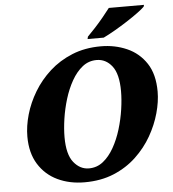

<svg xmlns="http://www.w3.org/2000/svg" viewBox="-61 -987 951 1054"><g transform="rotate(-5 414.5 -460.0)"><path d="M363 11Q280 11 214 -20.5Q148 -52 109.5 -114Q71 -176 71 -266Q71 -324 89 -387Q107 -450 143 -510Q179 -570 232.5 -618.5Q286 -667 357 -696Q428 -725 516 -725Q593 -725 659 -696Q725 -667 765 -606.5Q805 -546 805 -450Q805 -395 787.5 -332Q770 -269 735.5 -208.5Q701 -148 648 -98Q595 -48 524 -18.5Q453 11 363 11ZM393 -63Q437 -63 471 -90Q505 -117 530.5 -162Q556 -207 572.5 -261Q589 -315 597 -369.5Q605 -424 605 -470Q605 -565 571 -608.5Q537 -652 486 -652Q442 -652 408 -625Q374 -598 348.5 -553Q323 -508 306.5 -454Q290 -400 282 -345.5Q274 -291 274 -245Q274 -150 309 -106.5Q344 -63 393 -63ZM447 -771 450 -784Q469 -803 493 -829Q517 -855 539.5 -882.5Q562 -910 578 -931H772L769 -921Q757 -909 730.5 -889.5Q704 -870 670 -848Q636 -826 600.5 -805.5Q565 -785 536 -771Z"/></g></svg>

Font: Noto Serif Black
Style: Italic
Weight: 900
Italic angle: -12°
Designer: Monotype Design Team
Foundry: Monotype Imaging Inc.
Version: Version 2.013